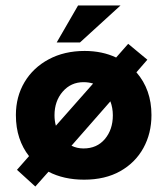

<svg xmlns="http://www.w3.org/2000/svg" viewBox="-20 -644 586 701"><path d="M38 -224Q38 -291 69.5 -344Q101 -397 158 -427.5Q215 -458 289 -458Q353 -458 404 -434L448 -484L518 -426L478 -380Q533 -317 533 -224Q533 -157 503.5 -103.5Q474 -50 419 -19Q364 12 287 12Q213 12 157 -17L109 37L42 -24L86 -74Q63 -103 50.5 -140.5Q38 -178 38 -224ZM179 -223Q179 -203 184 -185L320 -339Q303 -344 285 -344Q239 -344 209 -309.5Q179 -275 179 -223ZM392 -223Q392 -250 383 -274L241 -112Q261 -102 285 -102Q334 -102 363 -136.5Q392 -171 392 -223ZM420 -624 272 -489H187L265 -624Z"/></svg>

Font: Synthetic
Style: Bold
Weight: 700
Designer: Santiago Orozco
Foundry: Typemade
Version: Version 2.000; ttfautohint (v1.8.4.7-5d5b)